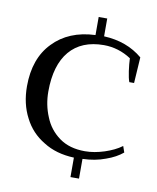

<svg xmlns="http://www.w3.org/2000/svg" viewBox="-78 -643 652 796"><g transform="rotate(10 248.0 -245.0)"><path d="M405 -9C434 -19 457 -32 475 -47C475 -47 466 -73 466 -73C446 -58 422 -47 395 -38C367 -29 340 -24 313 -24C270 -24 234 -34 205 -55C176 -76 155 -103 142 -136C128 -169 121 -204 121 -242C121 -316 138 -373 171 -412C204 -451 252 -471 315 -471C356 -471 395 -459 430 -436C431 -420 432 -402 435 -383C438 -363 441 -348 445 -338C445 -338 465 -338 465 -338C465 -338 472 -447 472 -447C428 -484 374 -504 309 -507C309 -507 309 -582 309 -582C309 -582 273 -582 273 -582C273 -582 273 -506 273 -506C198 -503 139 -478 96 -433C52 -388 30 -326 30 -248C30 -199 40 -155 60 -117C79 -79 107 -49 144 -27C180 -4 223 8 273 10C273 10 273 92 273 92C273 92 309 92 309 92C309 92 309 9 309 9C344 8 376 2 405 -9Z"/></g></svg>

Font: BUSH 25 TRIRONG
Style: Regular
Weight: 400
Designer: Katatrad Team
Foundry: CadsonDemak